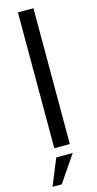

<svg xmlns="http://www.w3.org/2000/svg" viewBox="-140 -768 505 997"><g transform="rotate(-15 112.5 -269.5)"><path d="M70.8 0H154.3V-730H70.8ZM9.8 191.4H59.6L156.7 48.8H68.4Z"/></g></svg>

Font: Now Medium
Style: Regular
Weight: 500
Designer: Alfredo Marco Pradil
Foundry: Alfredo Marco Pradil
Version: Version 1.200;hotconv 1.0.109;makeotfexe 2.5.65596